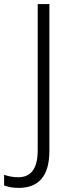

<svg xmlns="http://www.w3.org/2000/svg" viewBox="-93 -734 348 937"><path d="M-2 183Q-25 183 -42.5 179.5Q-60 176 -73 171V119Q-59 124 -41.5 127.5Q-24 131 -4 131Q91 131 91 0V-714H148V2Q148 183 -2 183Z"/></svg>

Font: Noto Sans Arabic UI SmCn Lt
Style: Regular
Weight: 300
Width: 4
Designer: Monotype Design Team, Nadine Chahine and Nizar Qandah
Foundry: Monotype Imaging Inc.
Version: Version 2.010; ttfautohint (v1.8.4.7-5d5b)